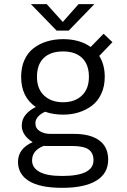

<svg xmlns="http://www.w3.org/2000/svg" viewBox="-20 -700 610 922"><path d="M433 -680 310 -553H252L128.5 -680H204.5L281.5 -594.5L357 -680ZM283 -149.5Q235.5 -149.5 196.5 -163.5Q150 -141.5 150 -108Q150 -83.5 171.2 -70.2Q192.5 -57 222.5 -57H336Q414.5 -57 457 -25.5Q499.5 6 499.5 66.5Q499.5 132.5 443 167.2Q386.5 202 278.5 202Q172.5 202 119.5 169.5Q66.5 137 66.5 77.5Q66.5 13.5 137 -17.5Q113.5 -31 99 -51.8Q84.5 -72.5 84.5 -96.5Q84.5 -127.5 103.8 -150Q123 -172.5 152 -186Q81.5 -234 81.5 -331Q81.5 -377 97.5 -412.2Q113.5 -447.5 141.8 -469Q170 -490.5 205.8 -501.2Q241.5 -512 283 -512Q362.5 -512 415.5 -474.5L477.5 -538L520 -497.5L456.5 -431.5Q483 -390 483 -331Q483 -285 466.2 -249.2Q449.5 -213.5 421 -192.2Q392.5 -171 357.5 -160.2Q322.5 -149.5 283 -149.5ZM283 -209Q339 -209 373 -241Q407 -273 407 -331Q407 -389.5 374.8 -421.2Q342.5 -453 283 -453Q222.5 -453 190 -421.5Q157.5 -390 157.5 -331Q157.5 -273 192 -241Q226.5 -209 283 -209ZM134 70.5Q134 105.5 169.5 125.2Q205 145 278.5 145Q429 145 429 69.5Q429 35 405.8 18Q382.5 1 324.5 1H197Q192.5 1 190 0.5Q134 22 134 70.5Z"/></svg>

Font: League Mono Narrow Light
Style: Regular
Weight: 300
Width: 3
Designer: Tyler Finck
Foundry: The League of Moveable Type / Tyler Finck
Version: Version 2.210